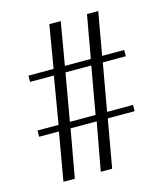

<svg xmlns="http://www.w3.org/2000/svg" viewBox="-106 -781 740 862"><g transform="rotate(-15 264.0 -350.0)"><path d="M82 0 121 -223.5H29V-252.5H127L164 -472H53.5V-501H170.5L204 -700H257L223 -501H343.5L379 -700H431.5L396 -501H498.5V-472H391.5L352.5 -252.5H473V-223.5H348L308.5 0H255.5L296.5 -223.5H175L135 0ZM179.5 -252.5H299L338 -472H218Z"/></g></svg>

Font: Imbue 24pt Light
Style: Regular
Weight: 300
Designer: Tyler Finck
Foundry: Etcetera Type Company
Version: Version 1.102